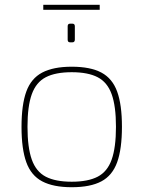

<svg xmlns="http://www.w3.org/2000/svg" viewBox="-20 -771 600 803"><path d="M280 -492Q358 -492 404 -467.5Q450 -443 470 -388Q490 -333 490 -241Q490 -148 470 -92.5Q450 -37 404 -12.5Q358 12 280 12Q203 12 156.5 -12.5Q110 -37 90 -92.5Q70 -148 70 -240Q70 -333 90 -388Q110 -443 156.5 -467.5Q203 -492 280 -492ZM280 -469Q212 -469 171.5 -448Q131 -427 113 -377Q95 -327 95 -241Q95 -154 113 -103.5Q131 -53 171.5 -32Q212 -11 280 -11Q348 -11 388.5 -32Q429 -53 447 -103.5Q465 -154 465 -241Q465 -327 447 -377Q429 -427 388.5 -448Q348 -469 280 -469ZM161 -751H397V-730H161ZM283 -672Q293 -672 293 -661V-605Q293 -600 290.5 -597Q288 -594 283 -594H273Q263 -594 263 -605V-661Q263 -672 273 -672Z"/></svg>

Font: Exo 2 Thin
Style: Regular
Weight: 250
Designer: Natanael Gama
Foundry: Natanael Gama
Version: Version 2.010